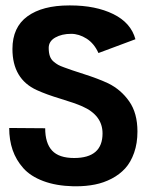

<svg xmlns="http://www.w3.org/2000/svg" viewBox="-20 -668 558 693"><path d="M112.8 -342.8Q24.9 -382.8 24.9 -491.2Q24.9 -569.8 79.1 -609.1Q133.3 -648.4 229.5 -648.4H233.9Q325.2 -648.4 388.9 -617.2Q452.6 -585.9 468.8 -526.4L335.4 -476.6Q319.8 -511.2 292.5 -528.6Q265.1 -545.9 236.8 -545.9Q203.1 -545.9 179.4 -532.5Q155.8 -519 155.8 -495.1Q155.8 -478 159.9 -465.8Q164.1 -453.6 173.3 -445.8Q182.6 -438 190.2 -433.8Q197.8 -429.7 211.4 -424.8Q232.9 -416.5 283.4 -400.4Q334 -384.3 370.6 -367.2Q416.5 -344.7 446.3 -302.2Q476.1 -259.8 476.1 -193.4Q476.1 -150.9 464.1 -116.7Q452.1 -82.5 431.9 -60.3Q411.6 -38.1 383.1 -23.2Q354.5 -8.3 322.8 -2Q291 4.4 254.4 4.4H245.1Q182.6 2.9 136.5 -14.4Q90.3 -31.7 64.2 -61Q38.1 -90.3 25.6 -126.5Q13.2 -162.6 13.2 -206.1L143.1 -205.1Q143.1 -151.4 168 -124.5Q192.9 -97.7 247.6 -97.7Q350.1 -97.7 350.1 -186.5Q350.1 -252 276.9 -284.2Q250.5 -295.9 198.7 -311.5Q147 -327.1 112.8 -342.8Z"/></svg>

Font: Fantasque Sans Mono
Style: Bold
Weight: 700
Monospace: yes
Designer: Jany Belluz
Version: Version 1.8.0 ; ttfautohint (v1.8.2)